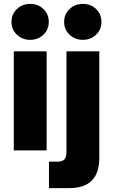

<svg xmlns="http://www.w3.org/2000/svg" viewBox="-20 -774 582 988"><path d="M232 194V58H272Q300 58 311 46.5Q322 35 322 6V-510H491V39Q491 194 336 194ZM406 -569Q366 -569 338 -595.5Q310 -622 310 -661Q310 -701 338 -727.5Q366 -754 406 -754Q447 -754 474.5 -727.5Q502 -701 502 -661Q502 -622 474.5 -595.5Q447 -569 406 -569ZM220 0H51V-510H220ZM135 -569Q95 -569 67 -595.5Q39 -622 39 -661Q39 -701 67 -727.5Q95 -754 135 -754Q176 -754 203.5 -727.5Q231 -701 231 -661Q231 -622 203.5 -595.5Q176 -569 135 -569Z"/></svg>

Font: Wix Madefor Display ExtraBold
Style: Regular
Weight: 800
Designer: Dalton Maag Ltd
Foundry: Dalton Maag Ltd
Version: Version 3.100